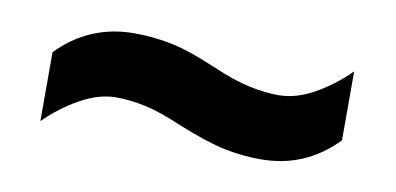

<svg xmlns="http://www.w3.org/2000/svg" viewBox="-33 -508 639 310"><g transform="rotate(10 286.0 -352.5)"><path d="M268 -301Q231 -317 205.5 -322.5Q180 -328 157 -328Q129 -328 98.5 -311Q68 -294 43 -269V-382Q68 -408 99.5 -421.5Q131 -435 168 -435Q197 -435 226.5 -429.5Q256 -424 303 -404Q340 -388 366 -382.5Q392 -377 414 -377Q443 -377 473 -394Q503 -411 528 -436V-323Q503 -297 472 -283.5Q441 -270 403 -270Q374 -270 344.5 -276Q315 -282 268 -301Z"/></g></svg>

Font: Noto Sans Hebrew
Style: Bold
Weight: 700
Designer: Monotype Design Team
Foundry: Monotype Imaging Inc.
Version: Version 2.003